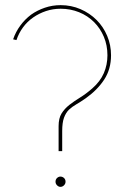

<svg xmlns="http://www.w3.org/2000/svg" viewBox="-20 -752 492 747"><path d="M222 -164H208V-261Q208 -292 219.5 -310.5Q231 -329 250 -344Q268 -358 291.5 -372.5Q315 -387 339 -408Q370 -435 384 -467.5Q398 -500 398 -537Q398 -576 384 -609Q370 -642 346 -666Q321 -691 287.5 -704.5Q254 -718 216 -718Q186 -718 159 -709Q132 -700 109 -684Q86 -668 69.5 -645.5Q53 -623 44 -596Q41 -597 37.5 -597.5Q34 -598 31 -599Q41 -628 59 -652.5Q77 -677 101 -695Q125 -712 154.5 -722Q184 -732 216 -732Q257 -732 293 -716.5Q329 -701 356 -674Q382 -648 397 -612.5Q412 -577 412 -537Q412 -483 385.5 -442.5Q359 -402 314 -370Q294 -356 277.5 -346.5Q261 -337 248 -325Q236 -313 229 -294Q222 -275 222 -242ZM235 -45Q235 -37 229 -31Q223 -25 215 -25Q208 -25 202 -31Q196 -37 196 -45Q196 -54 202 -59.5Q208 -65 215 -65Q223 -65 229 -59.5Q235 -54 235 -45Z"/></svg>

Font: Josefin Slab Thin
Style: Regular
Weight: 100
Designer: Santiago Orozco
Foundry: Typemade
Version: Version 2.000